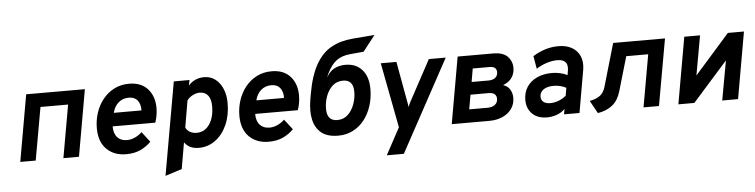

<svg xmlns="http://www.w3.org/2000/svg" viewBox="-52 -998 5771 1468"><g transform="rotate(-5 2834.0 -264.0)"><path d="M69.5 0 159.5 -511H610L520 0H400.5L472 -405H260L188 0Z M882.5 12Q789 12 732 -44.5Q675 -101 675 -205.5Q675 -266.5 693.5 -323.2Q712 -380 747.8 -425Q783.5 -470 834.5 -496.5Q885.5 -523 950 -523Q1042 -523 1092.5 -466.8Q1143 -410.5 1143 -320.5Q1143 -263.5 1124 -209H796.5Q796.5 -154 823.5 -124.5Q850.5 -95 897.5 -95Q927.5 -95 958.5 -109Q989.5 -123 1012.5 -146L1073.5 -67Q1037 -30.5 990.8 -9.2Q944.5 12 882.5 12ZM814.5 -311.5H1027Q1028.5 -358.5 1006 -387.8Q983.5 -417 938.5 -417Q891.5 -417 859.2 -388.8Q827 -360.5 814.5 -311.5Z M1166.5 203 1292.5 -511H1413L1405 -469.5Q1453 -523 1526 -523Q1574 -523 1610.2 -496Q1646.5 -469 1667.2 -421Q1688 -373 1688 -310Q1688 -217 1655.8 -144.2Q1623.5 -71.5 1567.2 -29.8Q1511 12 1439.5 12Q1365.5 12 1329.5 -40L1294.5 162ZM1433.5 -104Q1494 -104 1531 -157Q1568 -210 1568 -296.5Q1568 -350 1545.8 -379Q1523.5 -408 1482.5 -408Q1454.5 -408 1426.8 -393.2Q1399 -378.5 1384 -356L1349 -151.5Q1359.5 -129 1381.8 -116.5Q1404 -104 1433.5 -104Z M1976.5 12Q1883 12 1826 -44.5Q1769 -101 1769 -205.5Q1769 -266.5 1787.5 -323.2Q1806 -380 1841.8 -425Q1877.5 -470 1928.5 -496.5Q1979.5 -523 2044 -523Q2136 -523 2186.5 -466.8Q2237 -410.5 2237 -320.5Q2237 -263.5 2218 -209H1890.5Q1890.5 -154 1917.5 -124.5Q1944.5 -95 1991.5 -95Q2021.5 -95 2052.5 -109Q2083.5 -123 2106.5 -146L2167.5 -67Q2131 -30.5 2084.8 -9.2Q2038.5 12 1976.5 12ZM1908.5 -311.5H2121Q2122.5 -358.5 2100 -387.8Q2077.5 -417 2032.5 -417Q1985.5 -417 1953.2 -388.8Q1921 -360.5 1908.5 -311.5Z M2508.5 12Q2427.5 12 2381.2 -24.8Q2335 -61.5 2320.2 -127Q2305.5 -192.5 2320 -279L2327.5 -323Q2352 -463.5 2399.8 -547.2Q2447.5 -631 2518 -670.2Q2588.5 -709.5 2680.5 -717L2852 -731L2758 -610.5L2655 -601Q2590.5 -595.5 2549.2 -565.2Q2508 -535 2475.5 -468.5Q2466.5 -450 2462.5 -437.5Q2470.5 -452 2484 -469.5Q2507 -497.5 2539.8 -510.2Q2572.5 -523 2610 -523Q2691.5 -523 2738.2 -469.8Q2785 -416.5 2785 -322Q2785 -255 2766 -194.8Q2747 -134.5 2711.2 -88Q2675.5 -41.5 2624.2 -14.8Q2573 12 2508.5 12ZM2513 -107.5Q2561 -107.5 2593.8 -138.2Q2626.5 -169 2643.5 -216Q2660.5 -263 2660.5 -312Q2660.5 -404 2581.5 -404Q2533 -404 2500 -373.5Q2467 -343 2450.2 -296Q2433.5 -249 2433.5 -200Q2433.5 -107.5 2513 -107.5Z M2865.5 194 2976.5 -11.5 2881 -511H3001L3056.5 -204.5Q3058.5 -194.5 3060.5 -182.2Q3062.5 -170 3063.5 -159.5Q3072.5 -182 3084.5 -204.5L3250 -511H3379.5L2996.5 194Z M3381 0 3471 -511H3742.5Q3819 -511 3853.8 -475.2Q3888.5 -439.5 3888.5 -388Q3888.5 -346 3866.8 -313.5Q3845 -281 3798.5 -263Q3834.5 -251.5 3851 -222.8Q3867.5 -194 3867.5 -160.5Q3867.5 -112 3841.5 -75.8Q3815.5 -39.5 3771 -19.8Q3726.5 0 3670 0ZM3560.5 -308H3691Q3723.5 -308 3742.5 -323.5Q3761.5 -339 3761.5 -366.5Q3761.5 -385.5 3749 -397.8Q3736.5 -410 3708.5 -410H3578ZM3524 -101H3663.5Q3700 -101 3721.5 -117.5Q3743 -134 3743 -163.5Q3743 -186 3728.5 -199Q3714 -212 3680.5 -212H3543.5Z M4113.5 12Q4039.5 12 3998.5 -28.8Q3957.5 -69.5 3957.5 -136Q3957.5 -192 3985 -234.2Q4012.5 -276.5 4062.5 -299.8Q4112.5 -323 4179 -323Q4211.5 -323 4243.2 -315.5Q4275 -308 4295.5 -295.5L4300.5 -324Q4319 -417 4227 -417Q4189.5 -417 4147 -403.8Q4104.5 -390.5 4065.5 -365.5L4048.5 -463.5Q4143 -523 4245.5 -523Q4307 -523 4349.2 -498.2Q4391.5 -473.5 4410 -429.2Q4428.5 -385 4418.5 -326L4361.5 0H4243L4250 -41Q4227.5 -16.5 4190 -2.2Q4152.5 12 4113.5 12ZM4145.5 -94.5Q4177 -94.5 4209.5 -106.5Q4242 -118.5 4268 -141L4278 -200.5Q4259.5 -211 4234.5 -217.5Q4209.5 -224 4181.5 -224Q4132 -224 4103.8 -203.8Q4075.5 -183.5 4075.5 -149.5Q4075.5 -123.5 4094.2 -109Q4113 -94.5 4145.5 -94.5Z M4501.5 13 4447.5 -85Q4497.5 -94 4526.8 -116Q4556 -138 4568.5 -180.5L4664.5 -511H5062.5L4971.5 0H4853L4924 -401.5H4755.5L4678.5 -138Q4659.5 -71.5 4615.5 -35Q4571.5 1.5 4501.5 13Z M5120.5 0 5210.5 -511H5331.5L5277 -207.5L5545 -511H5668.5L5578.5 0H5457L5512 -303L5243 0Z"/></g></svg>

Font: Overpass
Style: Bold Italic
Weight: 700
Italic angle: -10°
Designer: Delve Withrington, Dave Bailey, Thomas Jockin
Foundry: Delve Fonts LLC
Version: Version 4.000; ttfautohint (v1.8.3)